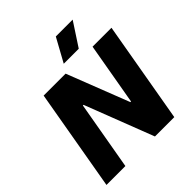

<svg xmlns="http://www.w3.org/2000/svg" viewBox="-239 -1082 1249 1249"><g transform="rotate(-45 385.0 -458.0)"><path d="M24 0H198L281 -474H287L470 0H648L770 -700H596L521 -271H515L348 -700H146ZM629 -916H474L385 -754H523Z"/></g></svg>

Font: Fixel Display 20240404 ExBold
Style: Italic
Weight: 800
Italic angle: -10°
Designer: AlfaBravo + MacPaw
Foundry: Kyrylo Tkachov, Marchela Mozhyna, Serhii Makarenko, Maria Weinstein, Zakhar Kryvoshyya
Version: Version 1.211;Glyphs 3.2 (3225)